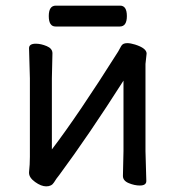

<svg xmlns="http://www.w3.org/2000/svg" viewBox="-20 -642 623 681"><path d="M144 19Q126 19 104.5 3.5Q83 -12 83 -29V-31Q86 -58 86 -86V-364L83 -471Q83 -487 107 -487Q125 -487 145.5 -478.5Q166 -470 166 -453L164 -364V-112Q257 -234 399 -459Q404 -467 409.5 -478Q415 -489 431 -489Q443 -489 459 -484Q500 -471 500 -452L496 -415V-106L499 0Q499 16 476 16Q457 16 436.5 7.5Q416 -1 416 -18L418 -106V-356Q295 -163 190 -21Q180 -9 171.5 5Q163 19 144 19ZM405 -548H177Q153 -548 153 -585Q153 -622 178 -622H406Q430 -622 430 -585Q430 -548 405 -548Z"/></svg>

Font: LXGW WenKai Lite
Style: Bold
Weight: 700
Designer: LXGW / Fontworks Inc.
Foundry: LXGW / Fontworks Inc.
Version: Version 1.330;April 28, 2024